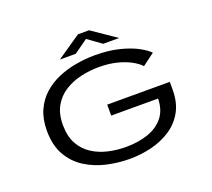

<svg xmlns="http://www.w3.org/2000/svg" viewBox="-144 -1059 1387 1258"><g transform="rotate(-20 550.0 -430.0)"><path d="M558.5 11Q477 11 397.2 -7.2Q317.5 -25.5 252.2 -67Q187 -108.5 147.8 -177.5Q108.5 -246.5 108.5 -348Q108.5 -429 135.5 -489Q162.5 -549 209.2 -590.8Q256 -632.5 315.5 -657.8Q375 -683 441.2 -694.5Q507.5 -706 572.5 -706Q669.5 -706 743.5 -687Q817.5 -668 866.2 -641.2Q915 -614.5 936 -591.5L851.5 -528.5Q831 -551.5 791.2 -573.5Q751.5 -595.5 695.8 -609.8Q640 -624 571.5 -624Q507 -624 444.5 -609.8Q382 -595.5 331.2 -563.5Q280.5 -531.5 250.2 -478.5Q220 -425.5 220 -348Q220 -269 249.2 -215.8Q278.5 -162.5 327.2 -130.8Q376 -99 436.5 -85Q497 -71 559.5 -71Q647 -71 715.5 -94.8Q784 -118.5 824 -168.5Q864 -218.5 865.5 -297.5H538.5V-374H975V-319Q975 -229 939.2 -166Q903.5 -103 843.2 -64Q783 -25 709 -7Q635 11 558.5 11ZM348 -757.5 516 -872.5H593.5L761.5 -757.5H650.5L555 -826L459 -757.5Z"/></g></svg>

Font: Trispace Expanded
Style: Regular
Weight: 400
Width: 7
Designer: Tyler Finck
Foundry: Etcetera Type Company
Version: Version 1.210; ttfautohint (v1.8.3)